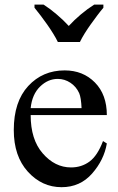

<svg xmlns="http://www.w3.org/2000/svg" viewBox="-20 -786 507 822"><path d="M111.3 -293.3Q111.3 -188.7 162.6 -129.7Q214.9 -69.2 284.1 -69.2Q329.2 -69.2 363.3 -94.4Q397.4 -119.5 421 -182.1L437.4 -171.8Q425.6 -101.5 374.4 -43.1Q323.1 15.4 243.6 15.4Q159.5 15.4 99.2 -51Q39 -117.4 39 -229.2Q39 -350.8 100.8 -417.7Q162.6 -484.6 256.9 -484.6Q335.4 -484.6 386.4 -432.8Q437.4 -381 437.4 -293.3ZM111.3 -323.1H329.2Q327.2 -368.2 319 -387.2Q306.2 -415.4 281.3 -431.8Q256.4 -448.2 227.2 -448.2Q185.1 -448.2 151.3 -415.1Q117.4 -382.1 111.3 -323.1ZM127.7 -766.2H166.7Q180.5 -757.4 194.9 -746.7Q209.2 -735.9 223.3 -723.8Q237.4 -711.8 250.3 -699.5Q263.1 -687.2 274.4 -674.9Q285.6 -687.2 298.5 -699.5Q311.3 -711.8 325.6 -723.8Q340 -735.9 354.6 -746.7Q369.2 -757.4 383.1 -766.2H422.6V-752.8Q410.8 -739 396.7 -720.3Q382.6 -701.5 368.5 -681.8Q354.4 -662.1 342.3 -642.6Q330.3 -623.1 322.1 -606.2H227.7Q219.5 -623.1 207.4 -642.6Q195.4 -662.1 181.5 -681.8Q167.7 -701.5 153.3 -720.3Q139 -739 127.7 -752.8Z"/></svg>

Font: MM Jasmine
Style: Regular
Weight: 400
Designer: Khon Soe Zaw Thu
Version: Version 1.00 July 11, 2016, initial release